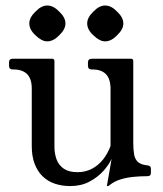

<svg xmlns="http://www.w3.org/2000/svg" viewBox="-20 -648 579 680"><path d="M228.8 11Q199 11 174 2.5Q149 -6 130.9 -23.6Q112.8 -41.2 102.6 -68Q92.5 -94.8 92.5 -130.2V-334Q92.5 -369 76 -385.5Q59.5 -402 27.5 -402H25Q12 -402 12 -415V-427Q12 -440 25 -440H164.2Q172.8 -440 172.8 -431.5V-129Q172.8 -104.5 180.2 -83.8Q187.8 -63 205.8 -50.6Q223.8 -38.2 254.5 -38.2Q281.8 -38.2 304.9 -50Q328 -61.8 344.8 -82.9Q361.5 -104 371.5 -131.2V-333.2Q371.5 -368.2 355.4 -385.1Q339.2 -402 307.2 -402H304.8Q291.5 -402 291.5 -415V-427Q291.5 -440 306.2 -440H443.2Q452 -440 452 -431.5V-142Q452 -117.5 455 -100.6Q458 -83.8 469 -74Q480 -64.2 504 -62Q514.5 -61 514.5 -50V-35.2Q514.5 -24 501.8 -24Q476.8 -24 452.4 -21.6Q428 -19.2 406.6 -12.5Q385.2 -5.8 369 7Q364.8 11 362 11H360.8Q358.8 11 358.8 9.8Q358.8 8.5 361.4 -6.2Q364 -21 367.9 -42.6Q371.8 -64.2 375.2 -85.5Q366.2 -65.2 346.4 -42.9Q326.5 -20.5 297 -4.8Q267.5 11 228.8 11ZM147.2 -628.5Q169.2 -628.5 190 -606.7Q211.8 -586 211.8 -565Q211.8 -544 190 -523.3Q169.2 -501.5 147.3 -501.5Q127.5 -501.5 105.5 -523.2Q83.8 -543.1 83.8 -565.1Q83.8 -586 105.5 -606.7Q126.2 -628.5 147.2 -628.5ZM352.2 -628.5Q374.2 -628.5 395 -606.7Q416.8 -586 416.8 -565Q416.8 -544 395 -523.3Q374.2 -501.5 352.3 -501.5Q332.5 -501.5 310.5 -523.2Q288.8 -543.1 288.8 -565.1Q288.8 -586 310.5 -606.7Q331.2 -628.5 352.2 -628.5Z"/></svg>

Font: Young Serif Light
Style: Regular
Weight: 300
Designer: Bastien Sozeau
Foundry: NBR — Bastien Sozeau
Version: Version 5.001